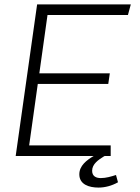

<svg xmlns="http://www.w3.org/2000/svg" viewBox="-20 -706 632 869"><path d="M559 -638 572 -686H148L51 0H404C372 19 339 44 339 83C339 129 383 143 426 143C455 143 486 135 514 119L505 86C483 93 460 100 436 100C417 100 397 93 397 67C397 36 426 17 450 2L454 0H481V-48H112L151 -326H470L477 -374H158L195 -638Z"/></svg>

Font: Chivo Light
Style: Italic
Weight: 300
Italic angle: -8°
Designer: Hector Gatti
Foundry: Omnibus-Type
Version: Version 1.003;PS 001.003;hotconv 1.0.70;makeotf.lib2.5.58329